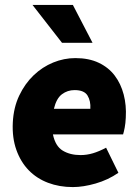

<svg xmlns="http://www.w3.org/2000/svg" viewBox="-20 -748 566 780"><path d="M32 -250Q35 -311 58 -359.5Q81 -408 116.5 -442Q152 -476 196 -494Q240 -512 286 -512Q341 -512 381 -493Q421 -474 446 -441Q471 -408 482.5 -364Q494 -320 491 -270Q490 -247 486.5 -229Q483 -211 480 -202H195Q205 -154 235 -136Q265 -118 307 -118Q333 -118 358 -125.5Q383 -133 411 -148L461 -46Q419 -17 368.5 -2.5Q318 12 276 12Q221 12 175 -5.5Q129 -23 96.5 -56.5Q64 -90 46.5 -139Q29 -188 32 -250ZM347 -306Q349 -338 335.5 -360Q322 -382 283 -382Q254 -382 231.5 -365Q209 -348 199 -306ZM112 -728H276L356 -574H232Z"/></svg>

Font: Kilde Sans Black
Style: Regular
Weight: 900
Italic angle: -3°
Designer: Paul D. Hunt
Foundry: Adobe Systems Incorporated
Version: Version 1.050;PS Version 1.000;hotconv 1.0.70;makeotf.lib2.5